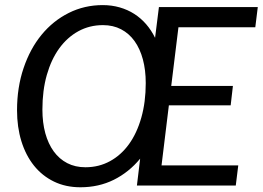

<svg xmlns="http://www.w3.org/2000/svg" viewBox="-20 -746 1056 772"><path d="M1006.5 -636.5H697.5L668.5 -400.5H916.5L907.5 -322.5H659L629.5 -81H938L928 0H530.5L543.5 -108Q498.5 -53.5 437.8 -23.2Q377 7 303.5 7Q244 7 196.8 -16Q149.5 -39 116.5 -80.2Q83.5 -121.5 66 -178.2Q48.5 -235 48.5 -302.5Q48.5 -394.5 74.8 -472.2Q101 -550 147.2 -606.2Q193.5 -662.5 256.5 -694Q319.5 -725.5 393 -725.5Q429.5 -725.5 461.5 -716.2Q493.5 -707 520 -690Q546.5 -673 567.5 -648.8Q588.5 -624.5 603.5 -594L619 -717.5H1016.5ZM566 -412Q566 -464.5 554.5 -507.2Q543 -550 521 -580.8Q499 -611.5 467 -628.2Q435 -645 394 -645Q340 -645 295.2 -620.5Q250.5 -596 218.2 -551.5Q186 -507 168.2 -444.5Q150.5 -382 150.5 -305.5Q150.5 -253 162.2 -210.2Q174 -167.5 196.2 -137Q218.5 -106.5 250.5 -90Q282.5 -73.5 323.5 -73.5Q377.5 -73.5 422 -97.8Q466.5 -122 498.5 -166.2Q530.5 -210.5 548.2 -273Q566 -335.5 566 -412Z"/></svg>

Font: Lato Medium
Style: Italic
Weight: 500
Italic angle: -7°
Designer: Lukasz Dziedzic
Foundry: tyPoland Lukasz Dziedzic
Version: Version 2.006; 2014-01-15